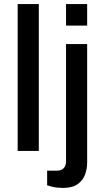

<svg xmlns="http://www.w3.org/2000/svg" viewBox="-20 -743 514 945"><path d="M67 0V-723H171V0ZM305 -617V-723H409V-617ZM289 182Q277 182 262.5 180.5Q248 179 234.5 175.5Q221 172 212 169V97H260Q282 97 293.5 85Q305 73 305 51V-526H409V56Q409 88 398.5 116.5Q388 145 362 163.5Q336 182 289 182Z"/></svg>

Font: Archivo SemiBold Medium
Style: Regular
Weight: 500
Version: Version 2.001